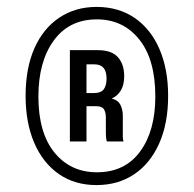

<svg xmlns="http://www.w3.org/2000/svg" viewBox="-20 -757 561 555"><path d="M259 -222Q196 -222 150 -254Q104 -286 79 -344Q54 -402 54 -480Q54 -560 79.5 -617.5Q105 -675 151.5 -706Q198 -737 259 -737Q323 -737 369.5 -705Q416 -673 441 -615Q466 -557 466 -480Q466 -400 440 -342Q414 -284 367.5 -253Q321 -222 259 -222ZM260 -259Q341 -259 385 -319Q429 -379 429 -478Q429 -585 382.5 -643Q336 -701 260 -701Q180 -701 135.5 -640Q91 -579 91 -478Q91 -373 137.5 -316Q184 -259 260 -259ZM182 -348V-612H263Q303 -612 321 -591.5Q339 -571 339 -537Q339 -511 329 -495Q319 -479 304 -473V-472Q322 -467 328.5 -453Q335 -439 335 -423V-377Q335 -371 335 -362.5Q335 -354 337 -348H289Q286 -355 286 -377V-417Q286 -432 280.5 -441Q275 -450 258 -450H230V-348ZM253 -571H230V-488H252Q272 -488 280 -499Q288 -510 288 -530Q288 -571 253 -571Z"/></svg>

Font: Mona Sans Condensed Medium
Style: Regular
Weight: 500
Width: 3
Designer: Deni Anggara
Foundry: GitHub
Version: Version 1.001; ttfautohint (v1.8.4.7-5d5b);gftools[0.9.31]